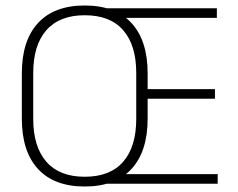

<svg xmlns="http://www.w3.org/2000/svg" viewBox="-20 -669 868 699"><path d="M288.5 10Q177 10 118.2 -54Q59.5 -118 59.5 -237V-402Q59.5 -521 118.2 -585Q177 -649 288.5 -649Q400 -649 458.8 -585Q517.5 -521 517.5 -402V-237Q517.5 -118 458.8 -54Q400 10 288.5 10ZM288.5 -25.5Q381 -25.5 428.5 -80.2Q476 -135 476 -236V-403.5Q476 -504.5 428.5 -559Q381 -613.5 288.5 -613.5Q196.5 -613.5 148.8 -559Q101 -504.5 101 -403.5V-236Q101 -135 148.8 -80.2Q196.5 -25.5 288.5 -25.5ZM362 0V-35H772.5V0ZM486.5 -309.5V-344.5H762.5V-309.5ZM361 -604V-639H769.5V-604Z"/></svg>

Font: Anek Bangla ExtraLight
Style: Regular
Weight: 250
Designer: Sulekha Rajkumar (Bangla), Yesha Goshar (Latin)
Foundry: Ek Type
Version: Version 1.003